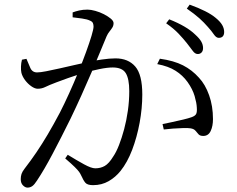

<svg xmlns="http://www.w3.org/2000/svg" viewBox="-20 -798 1040 844"><path d="M801.9 -607.7Q786.6 -627.1 765 -650Q743.4 -672.8 710.4 -695.6L723.9 -713.1Q762.4 -697.8 790.8 -681.1Q819.2 -664.5 837.9 -646.2Q856.8 -629.2 864.7 -615.3Q872.6 -601.5 872.6 -586.7Q872.6 -574.4 866.1 -567.4Q859.6 -560.5 849.3 -560.5Q837.1 -560.5 827 -574.8Q816.9 -589.1 801.9 -607.7ZM893.8 -679.6Q877.1 -699 856.2 -717.8Q835.3 -736.5 801.2 -760.2L813.7 -777.6Q852.4 -763.7 881.3 -749.1Q910.2 -734.6 928.3 -719.3Q948 -703.2 956.7 -688.1Q965.4 -673 965.4 -657.3Q965.4 -644.9 959.4 -638.2Q953.3 -631.6 941.6 -631.6Q930.4 -631.6 920.3 -646.5Q910.2 -661.4 893.8 -679.6ZM277.8 -117.6Q317.9 -92.9 349.8 -75.5Q381.6 -58.1 398.7 -58.1Q422.1 -58.1 440.5 -68.6Q459 -79.2 477.9 -110.2Q491 -129.2 503.2 -160.4Q515.4 -191.6 525.7 -230Q536 -268.5 542.1 -311.5Q548.2 -354.5 548.2 -397.4Q548.2 -451.7 532.7 -476.6Q517.2 -501.4 475.7 -501.4Q451.6 -501.4 417.2 -494.3Q382.8 -487.3 346.3 -476.5Q309.8 -465.6 278.3 -454.5Q246.7 -443.3 227.6 -435.9Q194.8 -423.5 179.3 -415.7Q163.7 -407.9 145.7 -407.9Q133.1 -407.9 117.5 -418.9Q102 -429.8 90 -445.9Q78.1 -462.1 74.1 -477.9Q71.6 -489.5 72.2 -505.7Q72.8 -521.9 76.6 -535.6L96.3 -539.4Q104.6 -518.9 113.3 -499.3Q121.9 -479.7 143.1 -479.7Q156.9 -479.7 183.1 -484.8Q209.3 -490 241.7 -497.2Q274.1 -504.4 307.6 -512.2Q341 -520 369.9 -526Q391.2 -531 426.5 -536.2Q461.8 -541.4 487.6 -541.4Q543.3 -541.4 574.4 -505.8Q605.5 -470.2 605.5 -382.3Q605.5 -322.1 593.8 -258.5Q582.1 -195 561 -139.4Q539.8 -83.9 509.9 -46.6Q488 -19.2 457.6 -1.6Q427.1 15.9 389.1 15.9Q364.4 15.9 355.4 5.5Q346.4 -5 336.6 -27.1Q333.1 -34.9 327.5 -42.8Q321.9 -50.6 308.1 -64.2Q294.4 -77.8 266.6 -101.6ZM299.3 -721.9V-743.4Q311.5 -748.1 327.9 -751.9Q344.2 -755.7 364.6 -755.7Q379.4 -755.7 399 -750.2Q418.6 -744.8 436.8 -735.5Q454.9 -726.1 467.1 -716Q479.2 -705.8 479.2 -696.4Q479.2 -685.3 473.8 -676.8Q468.4 -668.2 461.2 -659.4Q454 -650.7 448.4 -638Q437.8 -612.8 420.9 -571.8Q404 -530.7 382.6 -480.5Q361.1 -430.4 337.4 -377.8Q313.6 -325.2 290.1 -276.4Q269.6 -234.8 249.7 -195.9Q229.8 -156.9 211.3 -121.9Q192.8 -86.9 175.6 -57.4Q158.3 -27.8 142.4 -4Q131.3 13.4 121.9 20.1Q112.5 26.7 100.9 26.7Q90.8 26.7 81 16.9Q71.2 7.1 71.2 -10.4Q71.2 -23.1 74.6 -33.3Q78 -43.5 87.7 -56.1Q115.4 -92 140 -128.2Q164.5 -164.3 189.8 -207Q215.1 -249.8 243.4 -303.3Q263.1 -341.8 283.9 -387.7Q304.8 -433.6 324 -480.8Q343.3 -528 358.3 -569.3Q373.3 -610.6 382.3 -640.5Q391.2 -670.5 391.2 -680.9Q391.2 -689.5 388.5 -696.3Q385.8 -703.2 375.4 -707.4Q364 -713.2 340.7 -716.6Q317.3 -720.1 299.3 -721.9ZM671.2 -516.2 682.8 -539.9Q744 -531.4 784.3 -510.9Q824.5 -490.3 854.5 -456.5Q882.4 -426.9 899.3 -379.3Q916.2 -331.8 916.2 -274.4Q916.2 -243.7 906.1 -222.1Q896 -200.6 873.8 -200.4Q859.5 -200.4 853 -207.4Q846.4 -214.4 839.7 -222.9Q833 -231.3 818.1 -233.8Q807.9 -235.6 786 -235.1Q764 -234.6 740.6 -232.8Q717.1 -230.9 699.9 -228.8L694.5 -252.5Q712.8 -256.3 737.7 -261.6Q762.5 -266.9 785.7 -272.5Q808.8 -278 822 -282.8Q838.2 -288.5 842.4 -297.4Q846.7 -306.3 845.1 -325.7Q844.3 -345.6 835.5 -375.9Q826.6 -406.2 804.4 -437.5Q783.1 -467.1 751.8 -486.9Q720.6 -506.8 671.2 -516.2Z"/></svg>

Font: Early Summer Mincho VF
Style: Regular
Weight: 250
Designer: GuiWonder
Version: Version 1.002